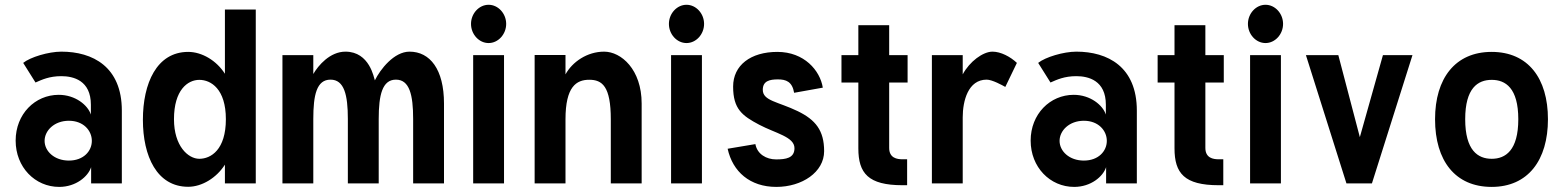

<svg xmlns="http://www.w3.org/2000/svg" viewBox="-20 -749 6374 784"><path d="M261.2 -255.9C320.8 -255.9 355 -215.8 355 -173.8C355 -131.8 320.8 -93.3 261.2 -93.3C201.7 -93.3 162.1 -131.8 162.1 -173.8C162.1 -215.8 201.7 -255.9 261.2 -255.9ZM219.7 -361.8C123 -361.8 43.9 -283.2 43.9 -174.8C43.9 -66.4 123 14.2 221.7 14.2C290 14.2 339.8 -28.3 352.1 -66.4V0H477.5V-148.9V-297.4C477.5 -476.6 358.4 -538.1 230.5 -538.1C178.2 -538.1 103.5 -515.6 74.7 -492.2L125 -412.1C151.4 -423.8 181.6 -438 230.5 -438C279.3 -438 351.1 -420.9 351.1 -321.3V-281.2C338.9 -319.3 288.1 -361.8 219.7 -361.8Z M898.4 0H1024.4V-710H898.4V-447.8C864.7 -501 805.2 -537.1 748.5 -537.1C619.6 -537.1 563.5 -408.2 563.5 -259.8C563.5 -111.3 620.6 13.7 748.5 13.7C805.2 13.7 864.7 -23.4 898.4 -76.7ZM690.4 -262.2C690.4 -381.8 746.6 -422.9 793.9 -422.9C841.3 -422.9 902.3 -385.7 902.3 -262.2C902.3 -137.7 841.3 -100.6 793.9 -100.6C748 -100.6 690.4 -152.8 690.4 -262.2Z M1526.4 0V-263.2C1526.4 -361.3 1541 -423.8 1596.7 -423.8C1652.3 -423.8 1667 -361.3 1667 -263.2V0H1793V-326.2C1793 -465.8 1735.8 -538.1 1652.3 -538.1C1588.9 -538.1 1532.7 -465.8 1510.7 -420.9C1506.8 -430.2 1489.7 -538.1 1390.6 -538.1C1327.1 -538.1 1279.3 -481.4 1259.3 -446.8V-523.9H1133.3V0H1259.3V-263.2C1259.3 -361.3 1272.9 -423.8 1329.6 -423.8C1385.7 -423.8 1400.4 -361.3 1400.4 -263.2V0Z M1903.3 -651.4C1903.3 -608.9 1936 -573.2 1975.1 -573.2C2014.2 -573.2 2046.9 -608.9 2046.9 -651.4C2046.9 -693.8 2014.2 -729.5 1975.1 -729.5C1936 -729.5 1903.3 -693.8 1903.3 -651.4ZM1912.1 -523.9V0H2038.1V-523.9Z M2289.1 0V-261.7C2289.1 -395.5 2333.5 -423.3 2386.2 -423.3C2439 -423.3 2474.1 -396.5 2474.1 -262.2V0H2600.1V-326.2C2600.1 -465.3 2516.6 -538.1 2446.8 -538.1C2377.4 -538.1 2316.9 -496.1 2289.1 -445.3V-524.4H2163.1V0Z M2711.4 -651.4C2711.4 -608.9 2744.1 -573.2 2783.2 -573.2C2822.3 -573.2 2855 -608.9 2855 -651.4C2855 -693.8 2822.3 -729.5 2783.2 -729.5C2744.1 -729.5 2711.4 -693.8 2711.4 -651.4ZM2720.2 -523.9V0H2846.2V-523.9Z M3080.1 -239.7C3146.5 -204.6 3224.1 -190.4 3224.1 -144C3224.1 -103 3188.5 -98.1 3148.9 -98.1C3109.4 -98.1 3071.8 -119.6 3064.5 -160.6L2951.2 -141.6C2971.7 -47.9 3042.5 14.2 3149.9 14.2C3254.9 14.2 3345.2 -45.9 3345.2 -131.8C3345.2 -216.8 3309.6 -259.8 3237.8 -294.9C3157.2 -334 3094.7 -336.9 3094.7 -382.3C3094.7 -418.5 3123 -424.8 3156.2 -424.8C3189.5 -424.8 3214.8 -416 3222.7 -370.1L3339.8 -391.1C3328.6 -461.4 3263.7 -537.1 3154.3 -537.1C3044.9 -537.1 2973.6 -482.4 2973.6 -395.5C2973.6 -303.7 3010.7 -276.4 3080.1 -239.7Z M3484.9 -412.1V-143.1C3484.9 -41.5 3525.4 7.3 3665 7.3H3684.1V-98.6H3665C3643.1 -98.6 3610.8 -103.5 3610.8 -145V-412.1H3686V-523.9H3610.8V-646H3484.9V-523.9H3416V-412.1Z M4085 -394 4132.3 -492.2C4105.5 -517.6 4066.4 -538.1 4032.7 -538.1C3993.7 -538.1 3939 -497.6 3911.1 -445.3V-523.9H3785.2V0H3911.1V-270C3911.1 -336.9 3933.1 -423.8 4008.8 -423.8C4031.7 -423.8 4073.7 -400.4 4085 -394Z M4405.8 -255.9C4465.3 -255.9 4499.5 -215.8 4499.5 -173.8C4499.5 -131.8 4465.3 -93.3 4405.8 -93.3C4346.2 -93.3 4306.6 -131.8 4306.6 -173.8C4306.6 -215.8 4346.2 -255.9 4405.8 -255.9ZM4364.3 -361.8C4267.6 -361.8 4188.5 -283.2 4188.5 -174.8C4188.5 -66.4 4267.6 14.2 4366.2 14.2C4434.6 14.2 4484.4 -28.3 4496.6 -66.4V0H4622.1V-148.9V-297.4C4622.1 -476.6 4502.9 -538.1 4375 -538.1C4322.8 -538.1 4248 -515.6 4219.2 -492.2L4269.5 -412.1C4295.9 -423.8 4326.2 -438 4375 -438C4423.8 -438 4495.6 -420.9 4495.6 -321.3V-281.2C4483.4 -319.3 4432.6 -361.8 4364.3 -361.8Z M4775.9 -412.1V-143.1C4775.9 -41.5 4816.4 7.3 4956.1 7.3H4975.1V-98.6H4956.1C4934.1 -98.6 4901.9 -103.5 4901.9 -145V-412.1H4977.1V-523.9H4901.9V-646H4775.9V-523.9H4707V-412.1Z M5075.7 -651.4C5075.7 -608.9 5108.4 -573.2 5147.5 -573.2C5186.5 -573.2 5219.2 -608.9 5219.2 -651.4C5219.2 -693.8 5186.5 -729.5 5147.5 -729.5C5108.4 -729.5 5075.7 -693.8 5075.7 -651.4ZM5084.5 -523.9V0H5210.4V-523.9Z M5478 0H5582L5747.6 -523.9H5627L5532.7 -189L5444.8 -523.9H5312.5Z M5962.9 -262.2C5962.9 -389.6 6014.6 -422.9 6071.3 -422.9C6127.4 -422.9 6179.7 -389.6 6179.7 -262.2C6179.7 -134.8 6127.4 -100.6 6071.3 -100.6C6014.6 -100.6 5962.9 -134.8 5962.9 -262.2ZM5839.8 -262.2C5839.8 -92.3 5922.4 14.2 6070.8 14.2C6219.7 14.2 6300.8 -95.2 6300.8 -262.2C6300.8 -429.2 6219.7 -537.1 6070.8 -537.1C5922.4 -537.1 5839.8 -429.2 5839.8 -262.2Z"/></svg>

Font: Tuffy
Style: Bold
Weight: 700
Designer: Thatcher Ulrich, Karoly Barta, Michael Everson
Version: Version 001.270